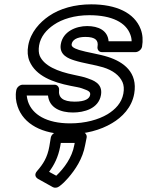

<svg xmlns="http://www.w3.org/2000/svg" viewBox="-20 -583 677 884"><path d="M316 -65C366 -65 434 -82 445 -146C454 -200 407 -214 382 -223C366 -229 345 -233 322 -238C244 -254 183 -280 163 -326C158 -339 157 -354 160 -374C167 -415 194 -446 228 -469C266 -495 323 -513 391 -513C496 -513 560 -479 580 -424C584 -414 586 -403 586 -393H480C476 -443 433 -463 381 -463C331 -463 270 -439 260 -380C251 -329 297 -313 322 -305C362 -292 420 -284 455 -273C500 -259 530 -236 544 -205C550 -191 552 -174 548 -152C540 -109 511 -79 475 -57C433 -32 373 -15 303 -15C194 -15 129 -56 109 -115C106 -124 104 -135 103 -143H201C207 -86 259 -65 316 -65ZM324 -115C269 -115 248 -134 252 -169C253 -181 245 -193 231 -193H84C73 -193 58 -183 55 -168C50 -142 53 -117 61 -93C88 -12 174 35 295 35C373 35 443 16 496 -16C542 -43 587 -88 598 -152C615 -250 549 -298 477 -321C437 -334 379 -342 344 -353C316 -362 308 -370 310 -380C313 -398 332 -413 373 -413C421 -413 434 -396 429 -368C427 -357 434 -343 449 -343H604C615 -343 631 -353 634 -368C639 -397 637 -424 628 -448C599 -525 514 -563 400 -563C324 -563 256 -544 205 -509C163 -480 121 -435 110 -374C105 -347 107 -322 116 -301C145 -233 224 -204 304 -188C327 -183 345 -181 358 -176C390 -165 397 -160 395 -146C392 -129 373 -115 324 -115ZM239 226 206 208C230 176 248 140 257 92L260 75H324L322 85C312 142 275 192 239 226ZM151 204C135 222 146 235 154 240L224 279C232 283 244 282 253 275C268 264 281 251 294 236C327 198 361 147 372 85L379 50C381 39 373 25 358 25H244C233 25 217 35 214 50L207 92C198 142 179 172 151 204Z"/></svg>

Font: Asimov
Style: WidOuIt
Weight: 500
Designer: Google
Version: Version 2.000980; 2014